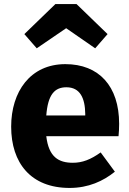

<svg xmlns="http://www.w3.org/2000/svg" viewBox="-20 -908 638 946"><path d="M306 -769 449 -670 510 -740 357 -888H253L100 -740L161 -670ZM567 -298C567 -484 467 -592 302 -592C129 -592 35 -456 35 -284C35 -105 132 18 323 18C416 18 489 -16 546 -62L476 -157C427 -122 386 -106 339 -106C269 -106 220 -134 208 -237H564C566 -254 567 -280 567 -298ZM400 -339H208C216 -442 249 -478 307 -478C375 -478 399 -424 400 -347Z"/></svg>

Font: Glow Sans SC Normal ExtraBold
Style: Regular
Weight: 800
Designer: Ryoko NISHIZUKA (kana, bopomofo & ideographs); Paul D. Hunt (Latin, Greek & Cyrillic); Sandoll Communications, Soo-young
Version: Version 0.93